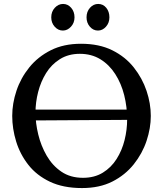

<svg xmlns="http://www.w3.org/2000/svg" viewBox="-20 -938 826 974"><path d="M149 -327V-382H636V-330ZM396 16Q301 16 233.5 -16Q166 -48 124 -101.5Q82 -155 62 -220Q42 -285 42 -350Q42 -413 63.5 -477.5Q85 -542 128.5 -596Q172 -650 237.5 -683Q303 -716 391 -716Q483 -716 549.5 -683Q616 -650 659 -595.5Q702 -541 723.5 -477Q745 -413 745 -350Q745 -288 723.5 -223.5Q702 -159 658.5 -104.5Q615 -50 550 -17Q485 16 396 16ZM401 -36Q459 -36 501.5 -62Q544 -88 571.5 -131.5Q599 -175 612 -227.5Q625 -280 625 -332Q625 -396 610 -455.5Q595 -515 564.5 -562.5Q534 -610 489 -637.5Q444 -665 385 -665Q327 -665 284 -638Q241 -611 214 -567.5Q187 -524 173.5 -471.5Q160 -419 160 -366Q160 -314 174 -256Q188 -198 217 -148Q246 -98 291.5 -67Q337 -36 401 -36ZM299 -783Q275 -783 257.5 -802.5Q240 -822 240 -850Q240 -879 258 -898.5Q276 -918 300 -918Q324 -918 341 -898.5Q358 -879 358 -850Q358 -822 340 -802.5Q322 -783 299 -783ZM477 -783Q453 -783 436 -802.5Q419 -822 419 -850Q419 -879 436.5 -898.5Q454 -918 478 -918Q503 -918 519 -898.5Q535 -879 535 -850Q535 -822 517.5 -802.5Q500 -783 477 -783Z"/></svg>

Font: Lora Medium
Style: Regular
Weight: 500
Designer: Olga Karpushina, Alexei Vanyashin (Cyrillic)
Foundry: Cyreal
Version: Version 3.004